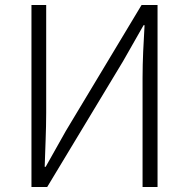

<svg xmlns="http://www.w3.org/2000/svg" viewBox="-20 -749 757 769"><path d="M106 0H169L473 -504L555 -648H559C555 -578 551 -509 551 -437V0H611V-729H547L244 -225L163 -81H159C161 -152 165 -226 165 -297V-729H106Z"/></svg>

Font: Noto Sans TC Light
Style: Regular
Weight: 300
Designer: Ryoko NISHIZUKA 西塚涼子 (kana, bopomofo & ideographs); Paul D. Hunt (Latin, Greek & Cyrillic); Sandoll Communications 산돌커뮤니
Foundry: Adobe
Version: Version 2.004;hotconv 1.0.118;makeotfexe 2.5.65603